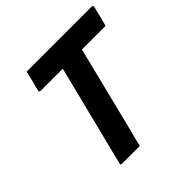

<svg xmlns="http://www.w3.org/2000/svg" viewBox="-180 -857 1014 1014"><g transform="rotate(-45 327.0 -350.0)"><path d="M304 0H171Q159 0 163 -11Q198 -152 234 -293.5Q270 -435 305 -576H139Q134 -576 132 -579.5Q130 -583 131 -587Q139 -617 145.5 -644Q152 -671 159 -700H645Q650 -700 652.5 -696.5Q655 -693 653 -689Q646 -660 639.5 -633Q633 -606 625 -576H448L424 -479Q400 -384 376.5 -288.5Q353 -193 329 -98Q322 -71 315.5 -46.5Q309 -22 304 0Z"/></g></svg>

Font: Recursive Mn Lnr St
Style: Bold Italic
Weight: 700
Italic angle: -15°
Monospace: yes
Version: Version 1.079;hotconv 1.0.112;makeotfexe 2.5.65598; ttfautoh